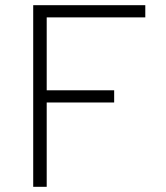

<svg xmlns="http://www.w3.org/2000/svg" viewBox="-20 -720 640 740"><path d="M108 0V-700H540V-653H160V-372H420V-325H160V0Z"/></svg>

Font: Red Hat Mono VF Light
Style: Regular
Weight: 300
Monospace: yes
Designer: Pentagram, MCKL
Foundry: Pentagram, MCKL
Version: Version 1.023